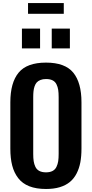

<svg xmlns="http://www.w3.org/2000/svg" viewBox="-20 -1230 603 1261"><path d="M164.1 -1139.2V-1210H398.9V-1139.2ZM319.8 -912.1V-1042H439V-912.1ZM124 -912.1V-1042H243.2V-912.1ZM282.2 11.2Q217.8 11.2 172.1 -6.8Q126.5 -24.9 99.4 -60.3Q72.3 -95.7 60.1 -143.1Q47.9 -190.4 47.9 -253.9V-558.1Q47.9 -687 102.3 -752.9Q156.7 -818.8 282.2 -818.8Q407.2 -818.8 461.2 -752.9Q515.1 -687 515.1 -558.1V-253.9Q515.1 -203.6 507.6 -163.6Q500 -123.5 482.9 -90.3Q465.8 -57.1 439 -34.9Q412.1 -12.7 372.8 -0.7Q333.5 11.2 282.2 11.2ZM282.2 -98.1Q308.1 -98.1 325.2 -107.2Q342.3 -116.2 350.8 -134Q359.4 -151.9 362.3 -171.6Q365.2 -191.4 365.2 -219.2V-591.8Q365.2 -620.1 362.3 -639.6Q359.4 -659.2 350.8 -676.5Q342.3 -693.8 325.2 -702.4Q308.1 -710.9 282.2 -710.9Q261.2 -710.9 245.8 -704.8Q230.5 -698.7 221.4 -688.7Q212.4 -678.7 207 -662.8Q201.7 -647 200 -630.4Q198.2 -613.8 198.2 -591.8V-219.2Q198.2 -190.9 201.2 -171.4Q204.1 -151.9 212.6 -134Q221.2 -116.2 238.5 -107.2Q255.9 -98.1 282.2 -98.1Z"/></svg>

Font: Oswald Medium
Style: Regular
Weight: 500
Designer: Vernon Adams
Foundry: Vernon Adams
Version: Version 4.103